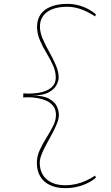

<svg xmlns="http://www.w3.org/2000/svg" viewBox="-20 -835 577 995"><path d="M329 -815Q350 -815 369 -811.5Q388 -808 406.5 -801.5Q425 -795 442.5 -785Q460 -775 477 -761L473 -750Q433 -776 397.5 -788Q362 -800 329 -800Q262 -800 224.5 -773Q187 -746 187 -697Q187 -667 201.5 -633.5Q216 -600 235.5 -565.5Q255 -531 269.5 -497Q284 -463 284 -433Q284 -415 272 -393Q260 -371 230.5 -355.5Q201 -340 146 -340Q203 -340 233 -324Q263 -308 274 -285Q285 -262 285 -239Q285 -219 275 -194.5Q265 -170 250.5 -142.5Q236 -115 221 -88Q206 -61 196 -36Q186 -11 186 9Q186 45 202 71Q218 97 247.5 111Q277 125 319 125Q346 125 373 119Q400 113 425.5 101.5Q451 90 473 75L477 86Q462 99 443.5 109Q425 119 404.5 126Q384 133 362.5 136.5Q341 140 319 140Q273 140 239.5 124.5Q206 109 188.5 79.5Q171 50 171 9Q171 -25 186 -57.5Q201 -90 220.5 -121Q240 -152 255 -181.5Q270 -211 270 -239Q270 -268 255.5 -286Q241 -304 219 -313.5Q197 -323 172.5 -327Q148 -331 128 -331L100 -330L101 -351L128 -350Q149 -350 173 -353Q197 -356 219 -365Q241 -374 255 -390.5Q269 -407 269 -433Q269 -465 254.5 -497Q240 -529 220.5 -561Q201 -593 186.5 -627Q172 -661 172 -697Q172 -734 190.5 -760.5Q209 -787 244.5 -801Q280 -815 329 -815Z"/></svg>

Font: Kalnia Thin Thin
Style: Regular
Weight: 250
Version: Version 1.105